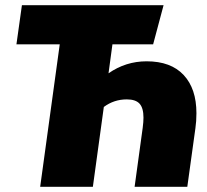

<svg xmlns="http://www.w3.org/2000/svg" viewBox="-20 -716 794 736"><path d="M733 -282Q733 -251 729 -224L698 0H496L527 -226Q530 -249 530 -265Q530 -302 515 -318.5Q500 -335 466 -335Q417 -335 378 -306L336 0H134L209 -546H43L64 -696H607L567 -546H411L396 -435Q462 -481 542 -481Q635 -481 684 -428.5Q733 -376 733 -282Z"/></svg>

Font: FiraGO Heavy
Style: Italic
Weight: 900
Italic angle: -8°
Designer: bBox Type GmbH
Foundry: bBox Type GmbH
Version: Version 1.001